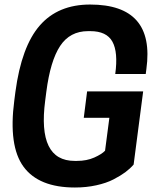

<svg xmlns="http://www.w3.org/2000/svg" viewBox="-20 -813 704 846"><path d="M310.1 13.2Q150.9 13.2 83.7 -78.4Q16.6 -169.9 43 -370.1L47.9 -408.2Q74.7 -608.4 155.3 -700.7Q235.8 -793 377 -793Q664.1 -793 625 -508.8L622.1 -486.8H487.8Q501 -583 475.3 -629.4Q449.7 -675.8 377.9 -675.8H368.2Q288.1 -675.8 244.9 -610.4Q201.7 -544.9 184.1 -408.2L179.2 -370.1Q144 -104 309.1 -104H318.8Q362.3 -104 395.5 -118.9Q428.7 -133.8 442.9 -148.9L461.9 -293.9H349.1L363.8 -410.2H610.8L568.8 -87.9Q553.7 -70.3 532.5 -54.4Q511.2 -38.6 480 -22.5Q448.7 -6.3 404.5 3.4Q360.4 13.2 310.1 13.2Z"/></svg>

Font: Cooper Hewitt
Style: Semibold Italic
Weight: 710
Designer: Village Type and Design LLC
Foundry: Cooper Hewitt Smithsonian Design Museum
Version: 1.000